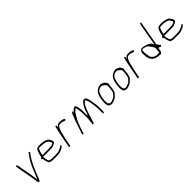

<svg xmlns="http://www.w3.org/2000/svg" viewBox="341 -2250 3784 3784"><g transform="rotate(-45 2232.5 -358.0)"><path d="M145 -494C127 -479 141 -467 142 -439C144 -434 145 -428 146 -419L148 -409L149 -408C155 -360 164 -308 175 -262V-261C185 -206 195 -152 204 -98C211 -59 213 -17 223 18C225 31 226 39 230 44C244 43 252 43 257 45C259 43 263 41 264 39C282 10 293 -27 310 -69C363 -209 424 -346 503 -456L505 -459L506 -460C507 -460 509 -462 511 -464V-466H512C520 -474 527 -482 531 -492C532 -500 531 -508 526 -508H516L517 -516C515 -518 510 -517 506 -511C503 -505 497 -497 494 -492L493 -493V-492C487 -486 483 -481 479 -474L477 -473C467 -460 451 -437 444 -423L443 -422C422 -393 407 -361 386 -326C348 -252 312 -163 280 -78L279 -76H278C274 -68 272 -59 268 -50L253 -9L245 -69C236 -136 225 -197 213 -264C208 -282 202 -302 201 -324C193 -353 191 -386 185 -412C184 -422 183 -430 181 -436L178 -454C176 -469 172 -482 166 -490H165C160 -503 152 -502 145 -494Z M592 -246C590 -232 602 -228 616 -220C617 -173 631 -136 647 -100H648L647 -99C654 -77 685 -71 722 -68C750 -66 778 -63 808 -65H848C876 -65 896 -67 921 -72C950 -77 968 -81 989 -95L990 -96H991C1006 -103 1018 -108 1032 -115C1037 -121 1042 -127 1046 -132C1051 -134 1061 -140 1062 -146C1064 -158 1060 -161 1054 -164H1053C1047 -171 1042 -162 1034 -153L1031 -152C1009 -142 989 -131 964 -120C930 -103 889 -99 845 -99H806C778 -97 753 -100 730 -102C712 -103 696 -106 681 -114C675 -121 670 -133 666 -143C662 -154 658 -162 655 -178C652 -192 647 -207 651 -230L652 -254L666 -248H675C679 -247 682 -247 685 -247H819C847 -248 873 -249 900 -251H901C923 -251 938 -260 959 -270C978 -282 994 -286 1002 -301V-302C1013 -317 1005 -327 1000 -341L1003 -345L1004 -350C1003 -352 1002 -355 1002 -355L999 -356C995 -365 991 -372 984 -381C980 -386 977 -392 971 -399H970L971 -400C969 -404 966 -407 963 -411C954 -417 948 -423 938 -429C891 -451 819 -468 743 -461C705 -459 676 -450 663 -416V-415H662C647 -389 640 -363 630 -329L625 -303C623 -297 622 -290 622 -284V-283C622 -283 622 -281 621 -275L620 -268L600 -261C597 -258 593 -251 592 -246ZM671 -331 672 -332C680 -357 687 -383 700 -410C700 -412 705 -420 707 -423C723 -426 738 -427 755 -429H756C772 -429 786 -428 805 -426H813C850 -423 886 -415 912 -401H913C924 -394 942 -385 948 -367V-366C951 -358 955 -353 959 -348C961 -342 970 -333 967 -314L966 -308C954 -303 944 -297 929 -292C925 -290 918 -286 906 -285C880 -282 852 -281 825 -281H686C685 -281 683 -281 678 -282H664C665 -297 667 -315 671 -331Z M1145 -19C1149 -19 1154 -18 1160 -18H1179L1192 -88C1199 -130 1209 -173 1218 -214C1222 -231 1224 -244 1230 -261C1232 -273 1235 -284 1239 -299C1243 -321 1249 -348 1257 -369C1264 -393 1275 -410 1283 -428L1285 -429V-430C1292 -439 1304 -462 1324 -467H1326C1328 -467 1333 -468 1339 -468C1341 -468 1347 -469 1353 -469H1369C1374 -468 1378 -468 1384 -468C1388 -468 1389 -467 1391 -467H1393C1395 -466 1405 -465 1409 -463V-462C1412 -461 1419 -459 1423 -457L1431 -452C1438 -449 1448 -446 1456 -446C1467 -446 1465 -447 1469 -450L1473 -451C1480 -453 1486 -472 1477 -475L1467 -480C1453 -497 1421 -499 1389 -502C1385 -502 1379 -502 1372 -503C1366 -503 1356 -503 1351 -502H1350C1349 -502 1346 -503 1345 -503C1341 -502 1334 -502 1331 -501H1330C1309 -498 1302 -490 1288 -474L1265 -448L1271 -480C1274 -496 1268 -505 1258 -505C1249 -505 1239 -495 1237 -481L1234 -466C1233 -459 1232 -452 1229 -442L1228 -436C1227 -429 1225 -423 1224 -418V-417C1221 -404 1218 -393 1214 -378C1212 -369 1210 -358 1208 -349C1200 -304 1188 -254 1179 -208Z M1507 -15C1507 -14 1505 -9 1506 -7H1519C1524 -6 1527 -6 1534 -6C1535 -6 1538 -7 1539 -8L1542 -24C1547 -52 1559 -76 1567 -101L1580 -143C1584 -155 1588 -164 1593 -176C1614 -241 1646 -300 1676 -353C1697 -388 1723 -431 1758 -456C1761 -459 1763 -464 1769 -467L1777 -471C1780 -466 1785 -459 1787 -456V-450C1790 -429 1794 -416 1799 -389C1805 -354 1808 -311 1808 -274C1808 -244 1810 -214 1808 -181C1807 -169 1806 -156 1806 -147V-146C1801 -109 1801 -83 1794 -41L1788 -5C1794 -4 1812 -7 1824 -10C1825 -18 1827 -25 1828 -29C1831 -41 1835 -53 1839 -65C1863 -130 1883 -213 1909 -282V-283C1932 -336 1955 -397 1997 -434C2005 -442 2009 -444 2015 -448L2025 -453L2028 -442C2032 -433 2040 -426 2045 -413L2044 -409L2047 -406H2048L2055 -380V-379C2059 -359 2066 -330 2069 -307C2071 -293 2071 -282 2075 -274V-272C2081 -232 2086 -185 2086 -142C2086 -107 2084 -71 2087 -40V-39C2084 -24 2090 -13 2100 -13C2103 -13 2106 -14 2111 -17C2121 -24 2117 -34 2121 -64V-112V-136V-137C2122 -153 2120 -166 2119 -185C2115 -227 2113 -267 2104 -303L2105 -304L2104 -305C2102 -337 2095 -368 2088 -396C2079 -424 2075 -445 2059 -463C2043 -482 2014 -489 1992 -470L1991 -471L1990 -470C1972 -461 1963 -447 1949 -428C1916 -383 1889 -331 1872 -267C1868 -250 1867 -236 1858 -223L1841 -200L1840 -226C1839 -260 1840 -299 1840 -341C1838 -367 1837 -394 1832 -417C1828 -437 1824 -455 1820 -469C1814 -489 1806 -508 1788 -508H1787C1783 -509 1776 -507 1769 -505C1755 -499 1743 -489 1729 -476L1728 -477V-476C1720 -471 1716 -464 1705 -455L1685 -438L1689 -462C1690 -468 1690 -475 1687 -479C1673 -469 1661 -453 1651 -430C1631 -383 1615 -335 1594 -285C1593 -282 1592 -273 1590 -270C1576 -235 1565 -197 1552 -159C1551 -155 1550 -150 1548 -145C1545 -136 1541 -123 1537 -113C1531 -96 1527 -82 1520 -65C1520 -64 1519 -60 1519 -60L1518 -58C1514 -49 1512 -42 1510 -34Z M2259 -223C2256 -206 2255 -193 2255 -183V-182C2247 -111 2258 -28 2324 -28H2325C2342 -26 2356 -27 2371 -30H2372C2390 -32 2401 -38 2419 -45C2454 -61 2475 -72 2499 -100C2519 -121 2536 -135 2546 -159L2547 -164C2551 -173 2553 -183 2556 -195C2557 -201 2560 -208 2561 -213L2564 -231C2566 -240 2566 -249 2568 -261C2569 -272 2571 -282 2570 -289V-291C2571 -297 2571 -302 2571 -308L2572 -310L2574 -316C2574 -318 2574 -323 2575 -328V-329C2577 -335 2579 -343 2579 -351V-353C2582 -365 2576 -376 2568 -386H2564C2558 -405 2547 -426 2528 -428H2526C2523 -430 2521 -430 2518 -434C2511 -443 2506 -443 2489 -449C2468 -455 2454 -467 2451 -460L2448 -453H2428L2425 -454C2396 -449 2370 -435 2344 -419C2336 -413 2329 -405 2321 -395H2320C2298 -368 2277 -323 2269 -280V-279C2265 -261 2262 -244 2259 -223ZM2298 -256V-257C2301 -267 2304 -277 2308 -290C2310 -304 2317 -324 2323 -337C2333 -368 2358 -399 2390 -409C2393 -410 2402 -417 2414 -418C2418 -419 2425 -419 2429 -419H2444C2448 -419 2453 -419 2460 -418H2462C2467 -412 2471 -410 2479 -405L2499 -392C2500 -392 2504 -388 2505 -387C2510 -381 2515 -377 2522 -369C2526 -364 2531 -359 2536 -355L2537 -340C2539 -320 2538 -294 2534 -269V-267C2532 -256 2531 -245 2530 -234L2527 -215C2526 -209 2524 -205 2524 -203V-202C2521 -193 2520 -184 2517 -173L2516 -169C2500 -146 2477 -119 2455 -100C2451 -98 2447 -96 2441 -92L2423 -82H2422C2415 -79 2409 -77 2404 -75C2386 -67 2360 -58 2334 -61H2333C2324 -63 2319 -68 2315 -70C2308 -78 2302 -86 2295 -94L2294 -96C2287 -130 2285 -172 2293 -219C2294 -233 2296 -246 2298 -256ZM2419 -45Z M2678 -223C2675 -206 2674 -193 2674 -183V-182C2666 -111 2677 -28 2743 -28H2744C2761 -26 2775 -27 2790 -30H2791C2809 -32 2820 -38 2838 -45C2873 -61 2894 -72 2918 -100C2938 -121 2955 -135 2965 -159L2966 -164C2970 -173 2972 -183 2975 -195C2976 -201 2979 -208 2980 -213L2983 -231C2985 -240 2985 -249 2987 -261C2988 -272 2990 -282 2989 -289V-291C2990 -297 2990 -302 2990 -308L2991 -310L2993 -316C2993 -318 2993 -323 2994 -328V-329C2996 -335 2998 -343 2998 -351V-353C3001 -365 2995 -376 2987 -386H2983C2977 -405 2966 -426 2947 -428H2945C2942 -430 2940 -430 2937 -434C2930 -443 2925 -443 2908 -449C2887 -455 2873 -467 2870 -460L2867 -453H2847L2844 -454C2815 -449 2789 -435 2763 -419C2755 -413 2748 -405 2740 -395H2739C2717 -368 2696 -323 2688 -280V-279C2684 -261 2681 -244 2678 -223ZM2717 -256V-257C2720 -267 2723 -277 2727 -290C2729 -304 2736 -324 2742 -337C2752 -368 2777 -399 2809 -409C2812 -410 2821 -417 2833 -418C2837 -419 2844 -419 2848 -419H2863C2867 -419 2872 -419 2879 -418H2881C2886 -412 2890 -410 2898 -405L2918 -392C2919 -392 2923 -388 2924 -387C2929 -381 2934 -377 2941 -369C2945 -364 2950 -359 2955 -355L2956 -340C2958 -320 2957 -294 2953 -269V-267C2951 -256 2950 -245 2949 -234L2946 -215C2945 -209 2943 -205 2943 -203V-202C2940 -193 2939 -184 2936 -173L2935 -169C2919 -146 2896 -119 2874 -100C2870 -98 2866 -96 2860 -92L2842 -82H2841C2834 -79 2828 -77 2823 -75C2805 -67 2779 -58 2753 -61H2752C2743 -63 2738 -68 2734 -70C2727 -78 2721 -86 2714 -94L2713 -96C2706 -130 2704 -172 2712 -219C2713 -233 2715 -246 2717 -256ZM2838 -45Z M3060 -19C3064 -19 3069 -18 3075 -18H3094L3107 -88C3114 -130 3124 -173 3133 -214C3137 -231 3139 -244 3145 -261C3147 -273 3150 -284 3154 -299C3158 -321 3164 -348 3172 -369C3179 -393 3190 -410 3198 -428L3200 -429V-430C3207 -439 3219 -462 3239 -467H3241C3243 -467 3248 -468 3254 -468C3256 -468 3262 -469 3268 -469H3284C3289 -468 3293 -468 3299 -468C3303 -468 3304 -467 3306 -467H3308C3310 -466 3320 -465 3324 -463V-462C3327 -461 3334 -459 3338 -457L3346 -452C3353 -449 3363 -446 3371 -446C3382 -446 3380 -447 3384 -450L3388 -451C3395 -453 3401 -472 3392 -475L3382 -480C3368 -497 3336 -499 3304 -502C3300 -502 3294 -502 3287 -503C3281 -503 3271 -503 3266 -502H3265C3264 -502 3261 -503 3260 -503C3256 -502 3249 -502 3246 -501H3245C3224 -498 3217 -490 3203 -474L3180 -448L3186 -480C3189 -496 3183 -505 3173 -505C3164 -505 3154 -495 3152 -481L3149 -466C3148 -459 3147 -452 3144 -442L3143 -436C3142 -429 3140 -423 3139 -418V-417C3136 -404 3133 -393 3129 -378C3127 -369 3125 -358 3123 -349C3115 -304 3103 -254 3094 -208Z M3474 -310C3472 -280 3475 -244 3478 -219C3481 -177 3495 -143 3515 -114C3535 -88 3562 -68 3598 -55C3624 -48 3659 -39 3689 -40L3699 -44L3703 -42C3717 -25 3737 -45 3746 -61L3748 -60L3753 -63C3760 -90 3765 -117 3772 -148L3775 -160L3786 -158C3797 -153 3805 -148 3816 -142C3839 -146 3846 -149 3848 -166C3847 -172 3846 -175 3839 -177H3836C3821 -201 3812 -214 3795 -236V-240V-250V-252C3801 -282 3807 -313 3813 -343L3877 -704C3878 -712 3880 -719 3883 -729C3886 -746 3882 -759 3875 -760H3873C3865 -764 3852 -748 3849 -730C3847 -720 3844 -712 3843 -704L3765 -260L3752 -290C3749 -297 3745 -302 3741 -308C3706 -351 3640 -371 3569 -387H3538C3514 -387 3509 -378 3493 -356V-357C3481 -347 3476 -330 3474 -310ZM3513 -318 3516 -337C3519 -346 3524 -360 3537 -364C3552 -360 3569 -358 3587 -354C3612 -347 3639 -341 3654 -320C3676 -291 3704 -258 3720 -221C3723 -217 3729 -209 3733 -204L3732 -196C3729 -166 3725 -138 3723 -110V-109C3722 -105 3724 -105 3719 -94L3716 -80H3684C3678 -79 3670 -78 3663 -78C3657 -78 3651 -79 3645 -80C3605 -90 3574 -101 3551 -130C3539 -145 3526 -161 3528 -194C3519 -229 3510 -271 3513 -318Z M3968 -246C3966 -232 3978 -228 3992 -220C3993 -173 4007 -136 4023 -100H4024L4023 -99C4030 -77 4061 -71 4098 -68C4126 -66 4154 -63 4184 -65H4224C4252 -65 4272 -67 4297 -72C4326 -77 4344 -81 4365 -95L4366 -96H4367C4382 -103 4394 -108 4408 -115C4413 -121 4418 -127 4422 -132C4427 -134 4437 -140 4438 -146C4440 -158 4436 -161 4430 -164H4429C4423 -171 4418 -162 4410 -153L4407 -152C4385 -142 4365 -131 4340 -120C4306 -103 4265 -99 4221 -99H4182C4154 -97 4129 -100 4106 -102C4088 -103 4072 -106 4057 -114C4051 -121 4046 -133 4042 -143C4038 -154 4034 -162 4031 -178C4028 -192 4023 -207 4027 -230L4028 -254L4042 -248H4051C4055 -247 4058 -247 4061 -247H4195C4223 -248 4249 -249 4276 -251H4277C4299 -251 4314 -260 4335 -270C4354 -282 4370 -286 4378 -301V-302C4389 -317 4381 -327 4376 -341L4379 -345L4380 -350C4379 -352 4378 -355 4378 -355L4375 -356C4371 -365 4367 -372 4360 -381C4356 -386 4353 -392 4347 -399H4346L4347 -400C4345 -404 4342 -407 4339 -411C4330 -417 4324 -423 4314 -429C4267 -451 4195 -468 4119 -461C4081 -459 4052 -450 4039 -416V-415H4038C4023 -389 4016 -363 4006 -329L4001 -303C3999 -297 3998 -290 3998 -284V-283C3998 -283 3998 -281 3997 -275L3996 -268L3976 -261C3973 -258 3969 -251 3968 -246ZM4047 -331 4048 -332C4056 -357 4063 -383 4076 -410C4076 -412 4081 -420 4083 -423C4099 -426 4114 -427 4131 -429H4132C4148 -429 4162 -428 4181 -426H4189C4226 -423 4262 -415 4288 -401H4289C4300 -394 4318 -385 4324 -367V-366C4327 -358 4331 -353 4335 -348C4337 -342 4346 -333 4343 -314L4342 -308C4330 -303 4320 -297 4305 -292C4301 -290 4294 -286 4282 -285C4256 -282 4228 -281 4201 -281H4062C4061 -281 4059 -281 4054 -282H4040C4041 -297 4043 -315 4047 -331Z"/></g></svg>

Font: Scribbler
Style: HLIta
Weight: 100
Designer: Mew Too
Foundry: Cannot Into Space Fonts
Version: Version 1.001